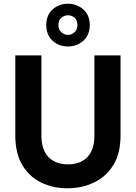

<svg xmlns="http://www.w3.org/2000/svg" viewBox="-20 -997 728 1029"><path d="M341 12Q263 12 200 -19Q137 -50 99.5 -112.5Q62 -175 62 -271V-700H202V-270Q202 -219 219 -185Q236 -151 268 -133.5Q300 -116 344 -116Q389 -116 420.5 -133.5Q452 -151 469 -185Q486 -219 486 -270V-700H626V-271Q626 -175 587.5 -112.5Q549 -50 484 -19Q419 12 341 12ZM344 -748Q296 -748 262 -778.5Q228 -809 228 -863Q228 -916 262 -946.5Q296 -977 344 -977Q392 -977 426.5 -946.5Q461 -916 461 -863Q461 -809 426.5 -778.5Q392 -748 344 -748ZM344 -810Q365 -810 380 -824.5Q395 -839 395 -863Q395 -887 380.5 -901Q366 -915 344 -915Q324 -915 308.5 -901.5Q293 -888 293 -863Q293 -839 308.5 -824.5Q324 -810 344 -810Z"/></svg>

Font: DM Sans 24pt ExtraBold
Style: Regular
Weight: 800
Designer: Colophon Foundry, Jonny Pinhorn
Foundry: Colophon Foundry
Version: Version 4.004;gftools[0.9.30]